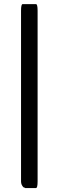

<svg xmlns="http://www.w3.org/2000/svg" viewBox="-20 -736 287 940"><path d="M94.7 180.7Q83 168.9 83 152.3V-683.6Q83 -715.8 90.8 -715.8H156.2Q164.1 -715.8 164.1 -683.6V152.3Q164.1 184.6 156.2 184.6Q156.2 184.6 102.5 184.6Q106.4 184.6 94.7 180.7Z"/></svg>

Font: YuPearl-Regular
Style: Regular
Weight: 400
Designer: Max Yao
Foundry: Max-Everyday
Version: Version 1.011; ttfautohint (v1.8.3)